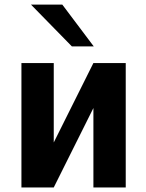

<svg xmlns="http://www.w3.org/2000/svg" viewBox="-20 -824 642 844"><path d="M295.9 -620.1H392.1L253.9 -803.7H116.2ZM74.2 0H216.3L390.6 -349.1V0H532.7V-546.9H390.6L216.3 -197.8V-546.9H74.2Z"/></svg>

Font: Hack
Style: Bold
Weight: 700
Monospace: yes
Designer: Christopher Simpkins
Foundry: Christopher Simpkins
Version: Version 2.010